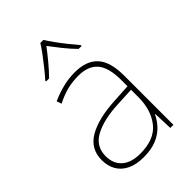

<svg xmlns="http://www.w3.org/2000/svg" viewBox="-227 -859 964 964"><g transform="rotate(-45 255.5 -376.5)"><path d="M264 -537Q346 -537 387 -492.5Q428 -448 428 -350V0H406L402 -103H400Q386 -73 361.5 -47Q337 -21 299.5 -5.5Q262 10 208 10Q155 10 119.5 -7.5Q84 -25 66 -56Q48 -87 48 -129Q48 -208 114.5 -247.5Q181 -287 299 -294L402 -300V-343Q402 -433 368 -472.5Q334 -512 264 -512Q224 -512 186.5 -503Q149 -494 106 -472L97 -498Q137 -516 178.5 -526.5Q220 -537 264 -537ZM301 -270Q199 -265 137.5 -232Q76 -199 76 -129Q76 -76 110 -45.5Q144 -15 208 -15Q308 -15 354.5 -72Q401 -129 402 -220V-275ZM268 -763Q280 -743 300 -715.5Q320 -688 342 -660.5Q364 -633 382 -612V-606H361Q333 -634 305.5 -668.5Q278 -703 257 -731Q236 -703 207.5 -668.5Q179 -634 151 -606H130V-612Q149 -633 171 -660.5Q193 -688 213.5 -715.5Q234 -743 246 -763Z"/></g></svg>

Font: Noto Sans Armenian Thin
Style: Regular
Weight: 250
Version: Version 2.007